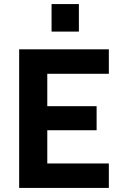

<svg xmlns="http://www.w3.org/2000/svg" viewBox="-20 -922 594 942"><path d="M212 -560H514V-680H74V0H514V-120H212V-283H454V-401H212ZM233 -902V-767H367V-902Z"/></svg>

Font: Online Auction - Bold
Style: Bold
Weight: 500
Designer: Mohamed Mostafa, the designer of Online Auction
Foundry: Kief Type Foundry
Version: ""